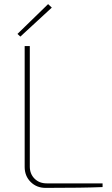

<svg xmlns="http://www.w3.org/2000/svg" viewBox="-20 -914 547 934"><path d="M232 -877 79 -736 65 -749 214 -894ZM125 -690V-104Q125 -68 148 -45Q171 -22 207 -22H479V-4Q387 0 202 0Q158 0 129 -29Q100 -58 100 -102V-690Z"/></svg>

Font: Exo 2.0 Thin
Style: Regular
Weight: 250
Designer: Natanael Gama
Version: Version 1.001;PS 001.001;hotconv 1.0.70;makeotf.lib2.5.58329